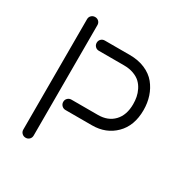

<svg xmlns="http://www.w3.org/2000/svg" viewBox="-162 -802 929 964"><g transform="rotate(30 303.0 -320.0)"><path d="M85.9 0V-640.1Q85.9 -652.8 94.7 -661.4Q103.5 -669.9 116.2 -669.9Q128.9 -669.9 137.5 -661.4Q146 -652.8 146 -640.1V0Q146 12.7 137.5 21.2Q128.9 29.8 116.2 29.8Q103.5 29.8 94.7 21.2Q85.9 12.7 85.9 0ZM216.8 -591.8H361.8Q411.6 -591.8 450.4 -575Q489.3 -558.1 512.7 -529.3Q536.1 -500.5 548.1 -464.1Q560.1 -427.7 560.1 -386.2Q560.1 -295.4 507.3 -243.2Q454.6 -190.9 374 -190.9H220.2Q207.5 -190.9 198.7 -199.7Q189.9 -208.5 189.9 -221.2Q189.9 -233.9 198.7 -242.4Q207.5 -251 220.2 -251H374Q431.6 -251 465.8 -286.9Q500 -322.8 500 -386.2Q500 -407.2 496.3 -426.5Q492.7 -445.8 482.9 -465.6Q473.1 -485.4 458 -499.8Q442.9 -514.2 418.2 -523.2Q393.6 -532.2 361.8 -532.2H216.8Q204.1 -532.2 195.6 -540.8Q187 -549.3 187 -562Q187 -574.7 195.6 -583.3Q204.1 -591.8 216.8 -591.8Z"/></g></svg>

Font: Beon
Style: Regular
Weight: 400
Designer: BSozoo
Foundry: BSozoo
Version: Version 1.001;PS 001.001;hotconv 1.0.70;makeotf.lib2.5.58329